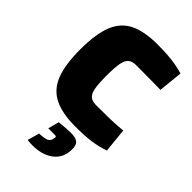

<svg xmlns="http://www.w3.org/2000/svg" viewBox="-287 -800 1179 1179"><g transform="rotate(45 302.5 -211.0)"><path d="M345 -702Q399 -702 437 -699Q475 -696 506.5 -690.5Q538 -685 572 -675L556 -517Q521 -518 491 -518Q461 -518 427 -518.5Q393 -519 345 -519Q311 -519 292.5 -504.5Q274 -490 267 -452.5Q260 -415 260 -345Q260 -275 267 -237.5Q274 -200 292.5 -185.5Q311 -171 345 -171Q420 -171 470.5 -172.5Q521 -174 571 -179L587 -21Q535 -3 480.5 4.5Q426 12 345 12Q231 12 162 -22.5Q93 -57 62.5 -135Q32 -213 32 -345Q32 -477 62.5 -555Q93 -633 162 -667.5Q231 -702 345 -702ZM255 65Q318 58 357.5 58Q397 58 415 74Q433 90 431 130Q429 187 396.5 222.5Q364 258 312 271.5Q260 285 197 277L219 199Q252 199 277.5 191Q303 183 306 148Q308 137 295.5 137Q283 137 236 137Z"/></g></svg>

Font: Exo 2 Black
Style: Regular
Weight: 900
Designer: Natanael Gama
Foundry: Natanael Gama
Version: Version 2.010